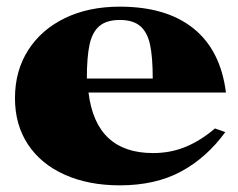

<svg xmlns="http://www.w3.org/2000/svg" viewBox="-20 -542 714 577"><path d="M340 15Q246 15 174.5 -17Q103 -49 64 -108Q25 -167 25 -247Q25 -329 64.5 -391Q104 -453 175 -487.5Q246 -522 340 -522Q480 -522 561.5 -456.5Q643 -391 659 -264H246Q268 -82 440 -82Q493 -82 538.5 -101Q584 -120 626 -156L657 -145Q601 -68 524 -26.5Q447 15 340 15ZM340 -482Q300 -482 278.5 -463.5Q257 -445 249 -407.5Q241 -370 241 -306H439Q439 -370 431 -407.5Q423 -445 401.5 -463.5Q380 -482 340 -482Z"/></svg>

Font: FFF_Oezguer-Guendem
Style: Bold
Weight: 700
Designer: bBox Type GmbH
Foundry: bBox Type GmbH
Version: Version 1.004